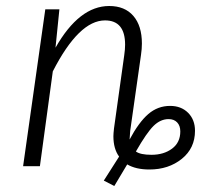

<svg xmlns="http://www.w3.org/2000/svg" viewBox="-20 -554 670 640"><path d="M630 -118Q630 -60 586 -24.5Q542 11 478 11Q433 11 404 -6L361 66L326 48L377 -32Q358 -58 358 -100Q358 -108 360 -126L394 -369Q397 -389 397 -405Q397 -486 330 -486Q243 -486 156 -316L113 0H57L131 -523H178L165 -395Q244 -534 344 -534Q396 -534 424.5 -501Q453 -468 453 -409Q453 -391 450 -371L414 -118Q412 -96 412 -89Q443 -147 474.5 -174Q506 -201 547 -201Q584 -201 607 -178Q630 -155 630 -118ZM581 -116Q581 -135 570.5 -146Q560 -157 542 -157Q515 -157 492 -134.5Q469 -112 433 -49Q448 -38 485 -38Q526 -38 553.5 -58.5Q581 -79 581 -116Z"/></svg>

Font: Fira Sans Condensed Light
Style: Italic
Weight: 300
Width: 3
Italic angle: -8°
Designer: Carrois Corporate & Edenspiekermann AG
Foundry: Carrois Corporate GbR & Edenspiekermann AG
Version: Version 4.203